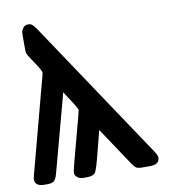

<svg xmlns="http://www.w3.org/2000/svg" viewBox="-82 -795 770 866"><g transform="rotate(-10 303.5 -362.5)"><path d="M8.8 -33.2Q8.8 -36.1 9.3 -38.6Q9.8 -41 11 -44.4Q12.2 -47.9 12.2 -49.8L127.9 -484.9Q130.9 -496.1 130.9 -501Q130.9 -509.8 92.8 -565.9Q77.6 -587.9 74.7 -595.5Q71.8 -603 71.8 -617.2V-683.1Q71.8 -688 72.5 -695.1Q73.2 -702.1 81.1 -713.6Q88.9 -725.1 105 -725.1Q111.8 -725.1 117.4 -722.7Q123 -720.2 128.9 -713.1Q134.8 -706.1 138.9 -700.9Q143.1 -695.8 152.1 -681.4Q161.1 -667 166 -660.2L563 -65.9Q579.1 -43 579.1 -32.2Q579.1 0 537.1 0H500Q481 0 472.9 -4.9Q464.8 -9.8 452.1 -28.8L337.9 -200.2Q328.1 -164.1 314.9 -110.8Q294.9 -29.8 285.9 -14.9Q276.9 0 248 0H231.9Q214.8 0 205.3 -7.1Q195.8 -14.2 193.8 -19.5Q191.9 -24.9 191.9 -30.8Q191.9 -42 227.1 -170.9Q262.2 -299.8 262.2 -306.2Q262.2 -314 207 -396Q202.1 -374 189.9 -330.1L111.8 -40Q105 -15.1 95.9 -7.6Q86.9 0 64 0H50.8Q8.8 0 8.8 -33.2Z"/></g></svg>

Font: CMU Sans Serif Demi Condensed
Style: DemiCondensed
Weight: 600
Width: 3
Version: Version 0.7.0